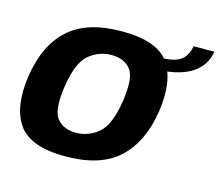

<svg xmlns="http://www.w3.org/2000/svg" viewBox="-91 -735 981 856"><g transform="rotate(15 399.0 -307.0)"><path d="M276 4.5Q438 4.5 522.2 -73.8Q606.5 -152 628.5 -298.5Q650 -443.5 595.5 -521.5Q541 -599.5 378.5 -599.5Q216 -599.5 131.8 -522.5Q47.5 -445.5 25.5 -298.5Q4 -154 58.5 -74.8Q113 4.5 276 4.5ZM294 -109.5Q236 -109.5 206.2 -147Q176.5 -184.5 193.5 -298Q211 -410.5 256.5 -448Q302 -485.5 360 -485.5Q418.5 -485.5 448.2 -448.2Q478 -411 460.5 -298Q443 -185.5 397.5 -147.5Q352 -109.5 294 -109.5ZM570.5 -530.5 561.5 -475.5Q628 -475.5 678 -491.2Q728 -507 758.8 -538.5Q789.5 -570 798 -618H702Q696.5 -586.5 681.5 -567.2Q666.5 -548 639.8 -539.2Q613 -530.5 570.5 -530.5Z"/></g></svg>

Font: Anybody
Style: Bold Italic
Weight: 700
Italic angle: -10°
Designer: Tyler Finck
Foundry: Etcetera Type Company
Version: Version 1.113;gftools[0.9.25]